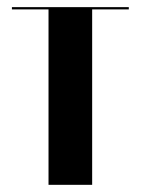

<svg xmlns="http://www.w3.org/2000/svg" viewBox="-20 -515 392 535"><path d="M338.9 -495.1V-488.8H236.8V0H115.2V-488.8H13.2V-495.1Z"/></svg>

Font: Moniqa Black Display
Style: Regular
Weight: 900
Designer: Rajesh Rajput
Foundry: Rajesh Rajput
Version: Version 1.000